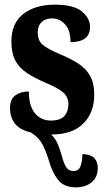

<svg xmlns="http://www.w3.org/2000/svg" viewBox="-20 -568 448 825"><path d="M306 237Q254 237 228.5 203.5Q203 170 189 119Q174 71 158 45Q142 19 112 1Q63 -11 43 -38.5Q23 -66 23 -103Q23 -143 47 -159Q71 -175 104 -175Q104 -113 130 -81.5Q156 -50 199 -50Q240 -50 257 -70Q274 -90 274 -120Q274 -152 250.5 -171.5Q227 -191 177 -212Q127 -233 94 -255.5Q61 -278 45 -309.5Q29 -341 29 -389Q29 -469 80.5 -508.5Q132 -548 216 -548Q297 -548 332 -518.5Q367 -489 367 -453Q367 -387 283 -387Q283 -437 260 -463Q237 -489 203 -489Q176 -489 159 -473Q142 -457 142 -429Q142 -395 162.5 -376.5Q183 -358 240 -334Q284 -316 317 -294.5Q350 -273 367.5 -241.5Q385 -210 385 -161Q385 -84 338 -37Q291 10 200 10Q218 27 227.5 49.5Q237 72 246 103Q254 135 265 151Q276 167 295 167Q318 167 326 146Q334 125 334 94Q371 96 385.5 111.5Q400 127 400 154Q400 194 373.5 215.5Q347 237 306 237Z"/></svg>

Font: Noto Serif ExtraCondensed ExtraBold
Style: Regular
Weight: 800
Width: 2
Designer: Monotype Design Team
Foundry: Monotype Imaging Inc.
Version: Version 2.013; ttfautohint (v1.8.4.7-5d5b)